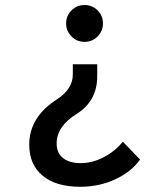

<svg xmlns="http://www.w3.org/2000/svg" viewBox="-20 -547 626 753"><path d="M294.9 185.5Q199.7 185.5 147.2 142.1Q94.7 98.6 94.7 20.5Q94.7 -87.9 203.1 -157.2Q265.6 -197.8 265.6 -254.9V-294.9H361.3V-248Q361.3 -151.4 281.2 -100.6Q202.1 -51.8 202.1 15.6Q202.1 52.2 226.8 72.5Q251.5 92.8 295.9 92.8Q341.8 92.8 386.2 69.8Q430.7 46.9 461.9 8.8L529.3 78.6Q495.1 127 431.9 156.2Q368.7 185.5 294.9 185.5ZM311.5 -527.3Q341.8 -527.3 362.8 -506.3Q383.8 -485.4 383.8 -455.1Q383.8 -425.3 362.8 -404.1Q341.8 -382.8 311.5 -382.8Q281.7 -382.8 260.5 -404.1Q239.3 -425.3 239.3 -455.1Q239.3 -485.4 260.5 -506.3Q281.7 -527.3 311.5 -527.3Z"/></svg>

Font: CaskaydiaMono NF
Style: Regular
Weight: 400
Designer: Aaron Bell
Foundry: Saja Typeworks
Version: Version 2111.001; ttfautohint (v1.8.4);Nerd Fonts 3.1.1